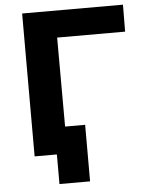

<svg xmlns="http://www.w3.org/2000/svg" viewBox="-57 -746 708 937"><g transform="rotate(-5 296.5 -277.5)"><path d="M580 -568H247L248 0H87V-700H581ZM346 -132V145H196V0H87V-132Z"/></g></svg>

Font: Montserrat-Bold
Style: Bold
Weight: 700
Version: Version 7.200